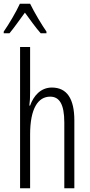

<svg xmlns="http://www.w3.org/2000/svg" viewBox="-42 -1013 484 1033"><path d="M120 -993H65C45 -949 6 -883 -22 -843V-834H9C33 -862 65 -909 92 -945C120 -907 150 -864 177 -834H208V-843C186 -874 142 -947 120 -993ZM120 -760H66V0H120V-289C120 -430 163 -493 228 -493C276 -493 304 -455 304 -354V0H358V-365C358 -482 318 -542 237 -542C176 -542 138 -496 120 -445H116C119 -468 120 -489 120 -519Z"/></svg>

Font: Noto Sans Display Condensed Light
Style: Regular
Weight: 300
Width: 3
Designer: Monotype Design Team
Foundry: Monotype Imaging Inc.
Version: Version 1.900